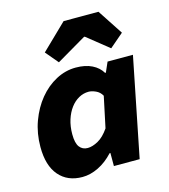

<svg xmlns="http://www.w3.org/2000/svg" viewBox="-112 -835 825 936"><g transform="rotate(-15 300.0 -367.0)"><path d="M189 12Q114 12 71 -38Q28 -88 28 -182Q28 -251 50 -311Q72 -371 109 -416Q146 -461 194 -486.5Q242 -512 294 -512Q342 -512 375.5 -495.5Q409 -479 426 -450H430L452 -500H580L480 0H350V-66H346Q311 -28 270 -8Q229 12 189 12ZM250 -118Q274 -118 303 -134Q332 -150 358 -188L391 -344Q380 -364 360 -373Q340 -382 324 -382Q298 -382 274.5 -369Q251 -356 233 -332Q215 -308 204.5 -275Q194 -242 194 -202Q194 -157 209 -137.5Q224 -118 250 -118ZM222 -558 168 -622 296 -746H472L556 -618L486 -558L376 -646H372Z"/></g></svg>

Font: Source Code Pro Black
Style: Italic
Weight: 900
Italic angle: -11°
Monospace: yes
Designer: Paul D. Hunt, Teo Tuominen
Foundry: Adobe Systems Incorporated
Version: Version 1.050;PS 1.000;hotconv 16.6.51;makeotf.lib2.5.65220